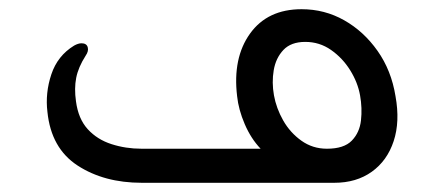

<svg xmlns="http://www.w3.org/2000/svg" viewBox="-20 -397 916 417"><path d="M839 -188Q849 -133 835 -90.5Q821 -48 787.5 -24Q754 0 706 0H288Q206 0 148.5 -37.5Q91 -75 83 -154Q78 -195 91.5 -235.5Q105 -276 141 -298Q150 -303 157 -303Q168 -303 170.5 -294.5Q173 -286 166 -276Q150 -251 145.5 -228Q141 -205 145 -177Q150 -139 170.5 -116.5Q191 -94 222 -84Q253 -74 287 -74H546Q525 -96 511.5 -127.5Q498 -159 495 -188Q485 -271 523 -324Q561 -377 635 -377Q685 -377 727.5 -353Q770 -329 800 -286.5Q830 -244 839 -188ZM690 -74Q727 -74 744 -91.5Q761 -109 764 -135.5Q767 -162 762 -190Q757 -218 740.5 -244.5Q724 -271 699 -288.5Q674 -306 643 -306Q612 -306 595.5 -288.5Q579 -271 574.5 -244.5Q570 -218 575 -190Q580 -162 595 -135.5Q610 -109 634.5 -91.5Q659 -74 690 -74Z"/></svg>

Font: Zain
Style: Italic
Weight: 400
Italic angle: -10°
Designer: Zain,Boutros
Foundry: Mobile Telecommunications Company (Zain), 2024
Version: Version 1.51; ttfautohint (v1.8.4)